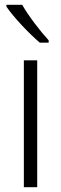

<svg xmlns="http://www.w3.org/2000/svg" viewBox="-20 -785 256 805"><path d="M73 -765H7V-757C36 -714 101 -645 147 -606H184V-616C148 -655 99 -719 73 -765ZM136 0V-532H80V0Z"/></svg>

Font: Noto Sans Armenian SemiCondensed Light
Style: Regular
Weight: 300
Width: 4
Designer: Monotype Design Team
Foundry: Monotype Imaging Inc.
Version: Version 2.008